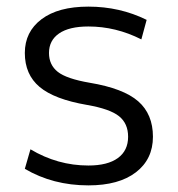

<svg xmlns="http://www.w3.org/2000/svg" viewBox="-20 -550 537 580"><path d="M247 -530Q342 -530 423 -490L407 -431Q330 -470 247 -470Q189 -470 158.5 -449Q128 -428 128 -390Q128 -354 154.5 -333Q181 -312 251 -300Q353 -283 397.5 -244Q442 -205 442 -137Q442 -69 390.5 -29.5Q339 10 247 10Q140 10 55 -40L72 -99Q154 -50 247 -50Q305 -50 336 -72.5Q367 -95 367 -137Q367 -177 339.5 -199Q312 -221 243 -233Q144 -250 99.5 -287.5Q55 -325 55 -390Q55 -454 105.5 -492Q156 -530 247 -530Z"/></svg>

Font: M PLUS 1p
Style: Regular
Weight: 400
Version: Version 1.062